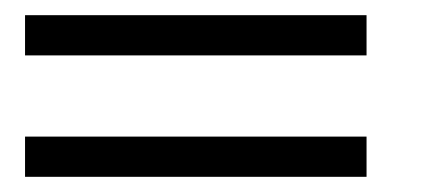

<svg xmlns="http://www.w3.org/2000/svg" viewBox="-20 -470 564 253"><path d="M13 -450H463V-397H13ZM13 -290H463V-237H13Z"/></svg>

Font: PTSerif
Style: Italic
Weight: 400
Italic angle: -12°
Designer: A.Korolkova, O.Umpeleva, V.Yefimov
Foundry: ParaType Ltd
Version: Version 1.000W OFL; ttfautohint (v1.2) -l 8 -r 50 -G 200 -x 